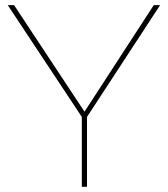

<svg xmlns="http://www.w3.org/2000/svg" viewBox="-20 -719 646 739"><path d="M314.9 0H294.9V-269L9.8 -699.2H34.2L305.2 -289.1L571.8 -699.2H596.2L314.9 -269Z"/></svg>

Font: Montserrat
Style: Thin
Weight: 250
Designer: Julieta Ulanovsky
Foundry: Julieta Ulanovsky
Version: Version 1.000;PS 002.000;hotconv 1.0.70;makeotf.lib2.5.58329